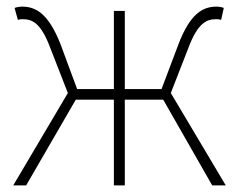

<svg xmlns="http://www.w3.org/2000/svg" viewBox="-20 -560 721 580"><path d="M20 0H59L209 -259H324V0H357V-259H473L621 0H662L496 -279L549 -415C577 -490 604 -502 632 -502C640 -502 641 -502 648 -500L656 -536C652 -538 642 -540 634 -540C592 -540 554 -518 519 -426L468 -291H357V-527H324V-291H213L163 -426C127 -518 89 -540 47 -540C39 -540 29 -538 24 -536L34 -500C41 -502 42 -502 49 -502C78 -502 104 -490 132 -415L185 -279Z"/></svg>

Font: Source Han Sans JP ExtraLight
Style: Regular
Weight: 250
Designer: Ryoko NISHIZUKA 西塚涼子 (kana, bopomofo & ideographs); Paul D. Hunt (Latin, Greek & Cyrillic); Sandoll Communications 산돌커뮤니
Foundry: Adobe
Version: Version 2.001;hotconv 1.0.107;makeotfexe 2.5.65593